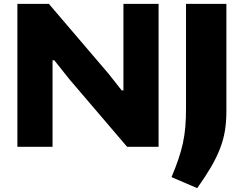

<svg xmlns="http://www.w3.org/2000/svg" viewBox="-20 -760 1259 994"><path d="M868 157Q889 107 903.5 64.5Q918 22 927 -19.5Q936 -61 939.5 -104Q943 -147 943 -199V-740H1152V-183Q1152 -130 1144.5 -83.5Q1137 -37 1119 9.5Q1101 56 1072 105.5Q1043 155 1001 214ZM70 -740H233L543 -377L610 -292H619V-740H801V0H638L339 -350L261 -448H252V0H70Z"/></svg>

Font: Encode Sans Wide
Style: ExtraBold
Weight: 800
Designer: Pablo Impallari, Andres Torresi
Foundry: Pablo Impallari, Andres Torresi
Version: Version 1.000; ttfautohint (v1.00) -l 8 -r 50 -G 200 -x 14 -